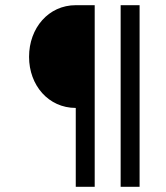

<svg xmlns="http://www.w3.org/2000/svg" viewBox="-20 -720 640 740"><path d="M445 -700V0H518V-700ZM92 -501C92 -391 167 -304 272 -304V0H345V-700H272C167 -700 92 -612 92 -501Z"/></svg>

Font: Fliege Mono Light
Style: Regular
Weight: 300
Version: Version 0.020;Glyphs 3.3 (3306)